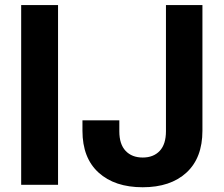

<svg xmlns="http://www.w3.org/2000/svg" viewBox="-20 -748 905 777"><path d="M214.9 -727.5V0H65.7V-727.5ZM557.6 9.8Q444.3 9.8 379 -49.5Q313.7 -108.8 313.7 -218.6V-261H462.9V-216.4Q462.9 -164.3 488.4 -137.4Q513.8 -110.5 557.6 -110.5Q601.1 -110.5 626.4 -137.4Q651.6 -164.3 651.6 -217V-727.5H799.2V-219.1Q799.2 -109.1 734.7 -49.6Q670.1 9.8 557.6 9.8Z"/></svg>

Font: Inter Variable LoSnoCo
Style: Regular
Weight: 400
Designer: Rasmus Andersson
Foundry: rsms
Version: Version 4.000;git-a52131595; featfreeze: case,dlig,ss01,ss02